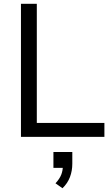

<svg xmlns="http://www.w3.org/2000/svg" viewBox="-20 -725 593 1017"><path d="M91 0V-705H175V-74H533V0ZM311 272 274 246Q296 222 304.5 200Q313 178 313 153L333 164H263V80H363V142Q363 180 350.5 213Q338 246 311 272Z"/></svg>

Font: Nunito Sans 11pt
Style: Regular
Weight: 400
Version: Version 3.101;gftools[0.9.27]